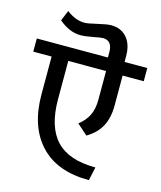

<svg xmlns="http://www.w3.org/2000/svg" viewBox="-133 -885 813 968"><g transform="rotate(15 273.5 -400.5)"><path d="M80.6 -357.9V-555.2H-15.1V-624H356V-651.4Q356 -712.4 306.6 -712.4Q297.4 -712.4 257.1 -704.6Q216.8 -696.8 193.4 -696.8Q134.8 -696.8 79.6 -744.1L102.1 -798.8Q148.4 -762.7 196.3 -762.7Q212.9 -762.7 261.2 -774.2Q309.6 -785.6 330.1 -785.6Q382.3 -785.6 412.6 -750.7Q442.9 -715.8 442.9 -655.3V-624H561.5V-555.2H451.2V-397.9Q451.2 -335 427.7 -290.5Q404.3 -246.1 353 -215.8L297.9 -264.6Q331.5 -290.5 348.1 -323.7Q364.7 -356.9 364.7 -406.7V-555.7H167.5V-356.4Q167.5 -211.9 233.4 -142.1Q299.3 -72.3 438.5 -72.3L423.3 -2Q256.8 -2 168.7 -96.2Q80.6 -190.4 80.6 -357.9Z"/></g></svg>

Font: Yantramanav
Style: Regular
Weight: 400
Version: Version 1.000;PS 1.0;hotconv 1.0.72;makeotf.lib2.5.5900; ttf